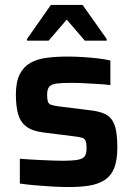

<svg xmlns="http://www.w3.org/2000/svg" viewBox="-20 -746 539 774"><path d="M258 8Q227 8 191.5 6Q156 4 122 1Q88 -2 60 -6V-106Q75 -105 95.5 -103.5Q116 -102 140 -101Q164 -100 187 -99Q210 -98 230 -98Q276 -98 296.5 -102.5Q317 -107 323 -118.5Q329 -130 329 -149Q329 -169 325 -178.5Q321 -188 310 -191Q299 -194 274 -197L155 -212Q108 -218 84.5 -237Q61 -256 52.5 -288Q44 -320 44 -364Q44 -416 59.5 -446.5Q75 -477 102.5 -492.5Q130 -508 168.5 -513Q207 -518 252 -518Q282 -518 314 -516Q346 -514 375.5 -510.5Q405 -507 425 -502V-403Q402 -406 374 -407.5Q346 -409 319 -410.5Q292 -412 271 -412Q233 -412 210.5 -409.5Q188 -407 179 -397Q170 -387 170 -364Q170 -346 173 -336.5Q176 -327 186 -323.5Q196 -320 218 -317L347 -301Q382 -297 406 -285Q430 -273 441.5 -243Q453 -213 453 -152Q453 -99 440 -67.5Q427 -36 400.5 -19.5Q374 -3 338.5 2.5Q303 8 258 8ZM89 -582V-589L185 -726H313L410 -589V-582H322L249 -667L176 -582Z"/></svg>

Font: Saira Thin SemiBold
Style: Regular
Weight: 600
Version: Version 1.101